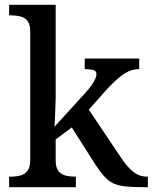

<svg xmlns="http://www.w3.org/2000/svg" viewBox="-20 -780 645 800"><path d="M18 0V-44H27Q48 -44 66 -49Q84 -54 95 -69Q106 -84 106 -115V-649Q106 -679 94.5 -693Q83 -707 65 -711.5Q47 -716 27 -716H18V-760H212V-374Q212 -361 211 -340.5Q210 -320 209.5 -300Q209 -280 208 -266Q207 -252 207 -252L333 -390Q353 -412 363 -427Q373 -442 377.5 -452.5Q382 -463 382 -471Q382 -484 370 -488Q358 -492 333 -492V-536H560V-492Q543 -492 526 -486.5Q509 -481 492 -469Q475 -457 457 -440Q439 -423 419 -401L350 -323L483 -125Q509 -85 535 -64.5Q561 -44 593 -44H596V0H582Q536 0 505.5 -3Q475 -6 454.5 -15Q434 -24 416 -43.5Q398 -63 377 -95L279 -249L212 -199V-111Q212 -82 223.5 -67.5Q235 -53 253 -48.5Q271 -44 292 -44H296V0Z"/></svg>

Font: ET Text
Style: Regular
Weight: 470
Designer: Monotype Design Team
Foundry: Monotype Imaging Inc.
Version: Version 2.009